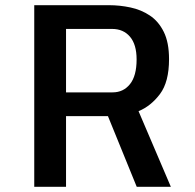

<svg xmlns="http://www.w3.org/2000/svg" viewBox="-20 -720 750 740"><path d="M507 0 396 -272.5H234.5V0H112V-700H400Q442 -700 483 -691.2Q524 -682.5 557.5 -660.2Q591 -638 611.2 -597.2Q631.5 -556.5 631.5 -492Q631.5 -404 596.5 -357.5Q561.5 -311 514 -291.5L638.5 0ZM234.5 -608.5V-364H414Q455.5 -364 481 -395.8Q506.5 -427.5 506.5 -491Q506.5 -548.5 481 -578.5Q455.5 -608.5 412 -608.5Z"/></svg>

Font: League Mono Medium
Style: Regular
Weight: 500
Width: 6
Designer: Tyler Finck
Foundry: The League of Moveable Type / Tyler Finck
Version: Version 2.300;RELEASE